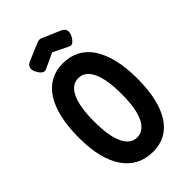

<svg xmlns="http://www.w3.org/2000/svg" viewBox="-267 -978 1085 1085"><g transform="rotate(-45 275.5 -435.5)"><path d="M281 16Q223 16 178.5 -7.5Q134 -31 103 -76Q72 -121 56 -186Q40 -251 40 -337Q40 -424 55.5 -491.5Q71 -559 100.5 -605Q130 -651 173.5 -675Q217 -699 272 -699Q330 -699 374.5 -675.5Q419 -652 449 -606Q479 -560 495 -493.5Q511 -427 511 -341Q511 -255 496 -188.5Q481 -122 451.5 -76Q422 -30 379.5 -7Q337 16 281 16ZM275 -105Q302 -105 322.5 -120.5Q343 -136 357.5 -166Q372 -196 379 -239.5Q386 -283 386 -341Q386 -399 379 -443Q372 -487 358 -517Q344 -547 323.5 -562.5Q303 -578 276 -578Q249 -578 228.5 -562.5Q208 -547 194 -517Q180 -487 173 -442.5Q166 -398 166 -341Q166 -283 173 -239Q180 -195 194 -165.5Q208 -136 228 -120.5Q248 -105 275 -105ZM274 -887Q280 -887 284.5 -885.5Q289 -884 293 -882L393 -839Q417 -830 422.5 -812.5Q428 -795 416 -772Q405 -752 392.5 -742.5Q380 -733 367 -740L275 -785L182 -742Q169 -736 156 -744.5Q143 -753 132 -774Q120 -797 125 -813.5Q130 -830 154 -840L255 -882Q258 -884 263 -885.5Q268 -887 274 -887Z"/></g></svg>

Font: Fredoka Condensed Medium
Style: Regular
Weight: 500
Width: 3
Designer: Ben Nathan
Foundry: Milena B. Brandão, Ben Nathan
Version: Version 2.001